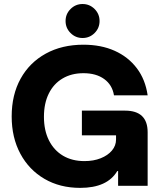

<svg xmlns="http://www.w3.org/2000/svg" viewBox="-20 -902 790 932"><path d="M369.2 10Q270.8 10 195.8 -33.8Q120.8 -77.5 78.8 -155.8Q36.7 -234.2 36.7 -336.7Q36.7 -441.7 80 -520Q123.3 -598.3 202.1 -641.7Q280.8 -685 385 -685Q470.8 -685 536.7 -655.4Q602.5 -625.8 644.2 -570.8Q685.8 -515.8 696.7 -439.2H533.3Q525 -490 485.8 -518.3Q446.7 -546.7 385 -546.7Q326.7 -546.7 283.3 -520.8Q240 -495 216.7 -447.5Q193.3 -400 193.3 -335Q193.3 -269.2 217.5 -220.8Q241.7 -172.5 285.8 -146.2Q330 -120 390 -120Q434.2 -120 468.8 -133.8Q503.3 -147.5 523.3 -171.2Q543.3 -195 543.3 -225V-245H377.5V-365H586.7Q641.7 -365 669.2 -338.8Q696.7 -312.5 696.7 -260V0H553.3V-71.7H549.2Q525 -30.8 480 -10.4Q435 10 369.2 10ZM380.8 -717.5Q346.7 -717.5 322.5 -741.7Q298.3 -765.8 298.3 -800Q298.3 -834.2 322.5 -858.3Q346.7 -882.5 380.8 -882.5Q415 -882.5 439.2 -858.3Q463.3 -834.2 463.3 -800Q463.3 -765.8 439.2 -741.7Q415 -717.5 380.8 -717.5Z"/></svg>

Font: Funnel Display ExtraBold
Style: Regular
Weight: 800
Designer: NORD ID, Kristian Moeller
Foundry: Dicotype
Version: Version 1.000